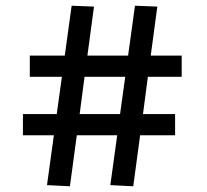

<svg xmlns="http://www.w3.org/2000/svg" viewBox="-20 -646 724 670"><path d="M144 0 168 -174H60V-248H178L196 -378H84V-452H206L230 -626L308 -623L285 -452H427L451 -626L529 -623L506 -452H614V-378H496L479 -248H591V-174H469L445 4L365 0L389 -174H248L224 4ZM399 -248 417 -378H275L258 -248Z"/></svg>

Font: Athiti Medium
Style: Regular
Weight: 500
Designer: CadsonDemak Team
Foundry: CadsonDemak
Version: Version 1.032